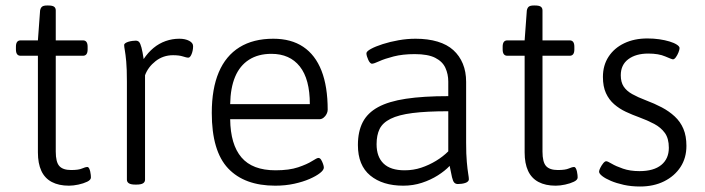

<svg xmlns="http://www.w3.org/2000/svg" viewBox="-20 -670 2567 699"><path d="M231 6Q194 6 168.5 -7.5Q143 -21 130.5 -48Q118 -75 118 -115V-467H55Q38 -467 38 -490V-500Q38 -523 55 -523H118L126 -632Q128 -642 133.5 -646Q139 -650 151 -650H156Q171 -650 177 -645.5Q183 -641 183 -632V-523H282Q299 -523 299 -500V-490Q299 -467 282 -467H183V-118Q183 -80 196 -65.5Q209 -51 239 -51Q266 -51 278.5 -56.5Q291 -62 298 -62Q302 -62 304.5 -57Q307 -52 308.5 -45.5Q310 -39 310.5 -33Q311 -27 311 -24Q311 -15 297.5 -8.5Q284 -2 265.5 2Q247 6 231 6Z M472 2Q457 2 449.5 -2.5Q442 -7 442 -16V-373Q442 -420 439.5 -446.5Q437 -473 434.5 -486.5Q432 -500 432 -506Q432 -510 436.5 -513Q441 -516 447.5 -518Q454 -520 461.5 -521Q469 -522 474 -522Q482 -522 486.5 -517Q491 -512 495 -497Q499 -482 503 -455Q519 -479 539 -495.5Q559 -512 583 -520.5Q607 -529 633 -529Q654 -529 668.5 -521.5Q683 -514 683 -502Q683 -494 681.5 -486.5Q680 -479 677.5 -473Q675 -467 672 -463.5Q669 -460 665 -460Q660 -460 646 -464.5Q632 -469 610 -469Q574 -469 546.5 -447.5Q519 -426 508 -396V-16Q508 -7 500.5 -2.5Q493 2 477 2Z M982 6Q870 6 810.5 -57Q751 -120 751 -259Q751 -347 776.5 -407Q802 -467 852 -498Q902 -529 975 -529Q1040 -529 1084 -499.5Q1128 -470 1150.5 -412.5Q1173 -355 1173 -270Q1173 -263 1169 -255Q1165 -247 1158 -241.5Q1151 -236 1143 -236H818Q819 -144 859 -97Q899 -50 983 -50Q1033 -50 1065.5 -61Q1098 -72 1116 -83.5Q1134 -95 1139 -95Q1145 -95 1149 -88.5Q1153 -82 1156 -73.5Q1159 -65 1159 -60Q1159 -51 1145 -40Q1131 -29 1107 -18.5Q1083 -8 1051 -1Q1019 6 982 6ZM818 -291H1108Q1108 -382 1071.5 -428Q1035 -474 968 -474Q920 -474 886.5 -452.5Q853 -431 836 -390.5Q819 -350 818 -291Z M1448 6Q1373 6 1328 -31Q1283 -68 1283 -142Q1283 -191 1300.5 -225Q1318 -259 1356.5 -280Q1395 -301 1458 -310.5Q1521 -320 1612 -320V-373Q1612 -400 1601.5 -423Q1591 -446 1564.5 -459.5Q1538 -473 1490 -473Q1446 -473 1413 -464.5Q1380 -456 1360.5 -447Q1341 -438 1334 -438Q1331 -438 1327.5 -441.5Q1324 -445 1321 -451.5Q1318 -458 1316 -464.5Q1314 -471 1314 -476Q1314 -483 1330.5 -492Q1347 -501 1373.5 -509.5Q1400 -518 1431 -523.5Q1462 -529 1493 -529Q1538 -529 1573 -518.5Q1608 -508 1630.5 -487.5Q1653 -467 1665 -438Q1677 -409 1677 -372V-150Q1677 -108 1679.5 -80.5Q1682 -53 1684.5 -38Q1687 -23 1687 -17Q1687 -13 1683.5 -9.5Q1680 -6 1674 -4Q1668 -2 1661 -1Q1654 0 1647 0Q1639 0 1634 -5Q1629 -10 1625.5 -25Q1622 -40 1617 -66Q1600 -48 1574 -31.5Q1548 -15 1516 -4.5Q1484 6 1448 6ZM1453 -50Q1485 -50 1513.5 -59.5Q1542 -69 1567.5 -84.5Q1593 -100 1612 -119V-265Q1533 -265 1482 -258.5Q1431 -252 1402 -237.5Q1373 -223 1362 -200.5Q1351 -178 1351 -145Q1351 -99 1376.5 -74.5Q1402 -50 1453 -50Z M2003 6Q1966 6 1940.5 -7.5Q1915 -21 1902.5 -48Q1890 -75 1890 -115V-467H1827Q1810 -467 1810 -490V-500Q1810 -523 1827 -523H1890L1898 -632Q1900 -642 1905.5 -646Q1911 -650 1923 -650H1928Q1943 -650 1949 -645.5Q1955 -641 1955 -632V-523H2054Q2071 -523 2071 -500V-490Q2071 -467 2054 -467H1955V-118Q1955 -80 1968 -65.5Q1981 -51 2011 -51Q2038 -51 2050.5 -56.5Q2063 -62 2070 -62Q2074 -62 2076.5 -57Q2079 -52 2080.5 -45.5Q2082 -39 2082.5 -33Q2083 -27 2083 -24Q2083 -15 2069.5 -8.5Q2056 -2 2037.5 2Q2019 6 2003 6Z M2310 9Q2278 9 2251 3Q2224 -3 2204 -11.5Q2184 -20 2172.5 -29Q2161 -38 2161 -45Q2161 -50 2165.5 -59Q2170 -68 2176 -75.5Q2182 -83 2187 -83Q2192 -83 2207 -74Q2222 -65 2248 -56Q2274 -47 2308 -47Q2360 -47 2387.5 -69.5Q2415 -92 2415 -132Q2415 -166 2400.5 -186Q2386 -206 2361.5 -219Q2337 -232 2307 -243Q2282 -252 2258.5 -263Q2235 -274 2216 -290.5Q2197 -307 2186 -331Q2175 -355 2175 -390Q2175 -432 2195.5 -463.5Q2216 -495 2252.5 -512.5Q2289 -530 2337 -530Q2360 -530 2380.5 -527Q2401 -524 2417.5 -519Q2434 -514 2444 -507.5Q2454 -501 2454 -495Q2454 -489 2450 -479Q2446 -469 2440.5 -461.5Q2435 -454 2430 -454Q2426 -454 2402 -464.5Q2378 -475 2340 -475Q2295 -475 2267.5 -454.5Q2240 -434 2240 -396Q2240 -371 2250.5 -355Q2261 -339 2281.5 -327.5Q2302 -316 2331 -305Q2363 -293 2389.5 -279Q2416 -265 2436.5 -246Q2457 -227 2468 -201Q2479 -175 2479 -139Q2479 -95 2457.5 -62Q2436 -29 2398 -10Q2360 9 2310 9Z"/></svg>

Font: Asap Light
Style: Regular
Weight: 300
Designer: Pablo Cosgaya
Foundry: Omnibus-Type
Version: Version 3.001